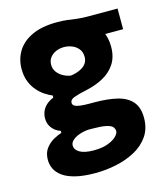

<svg xmlns="http://www.w3.org/2000/svg" viewBox="-108 -595 766 884"><g transform="rotate(-15 275.0 -153.5)"><path d="M239 204.5Q182.5 204.5 144.2 195Q106 185.5 83.5 169.2Q61 153 51.2 132.2Q41.5 111.5 41.5 89.5Q41.5 56.5 57.5 35.2Q73.5 14 95.2 2Q117 -10 133.5 -15V-25Q123 -27.5 110.2 -36.5Q97.5 -45.5 88 -61Q78.5 -76.5 78.5 -99Q78.5 -115.5 84.8 -131Q91 -146.5 104.5 -159.5Q118 -172.5 140 -181.5V-191.5Q124 -198 105.5 -210Q87 -222 70.5 -240.8Q54 -259.5 43.5 -285.5Q33 -311.5 33 -346.5Q33 -393 56.2 -430.8Q79.5 -468.5 126.8 -490.5Q174 -512.5 246 -512.5Q274 -512.5 295 -509.8Q316 -507 338.5 -504Q361 -501 395 -501H532V-402.5Q485.5 -402.5 443 -402.5Q400.5 -402.5 356.5 -402.5L395.5 -464.5Q427.5 -443.5 442.8 -411.8Q458 -380 458 -339.5Q458 -291 436.5 -258Q415 -225 378.2 -205Q341.5 -185 296.5 -175.5Q255 -166.5 235 -159Q215 -151.5 215 -136.5Q215 -127 223.5 -121.5Q232 -116 250 -113.8Q268 -111.5 296.5 -111.5H316.5Q380 -111.5 425.5 -100.5Q471 -89.5 495.2 -61.5Q519.5 -33.5 519.5 16Q519.5 67.5 494.5 103.5Q469.5 139.5 428 161.8Q386.5 184 337.2 194.2Q288 204.5 239 204.5ZM257.5 101.5Q299 101.5 326.2 91Q353.5 80.5 366.8 66.8Q380 53 380 43Q380 30.5 371.8 21.5Q363.5 12.5 340.5 7.8Q317.5 3 274 3H258.5Q238 4 217.2 10.8Q196.5 17.5 182.8 29Q169 40.5 169 55.5Q169 64.5 174.2 72.8Q179.5 81 190 87.5Q200.5 94 217.5 97.8Q234.5 101.5 257.5 101.5ZM243.5 -258.5Q256.5 -259.5 271.2 -264Q286 -268.5 299 -276.2Q312 -284 320 -296.2Q328 -308.5 328 -325.5Q328 -348.5 316 -363.5Q304 -378.5 285.5 -386Q267 -393.5 246.5 -393.5Q226.5 -393.5 209 -386Q191.5 -378.5 180.5 -364.2Q169.5 -350 169.5 -330Q169.5 -310.5 180 -295.8Q190.5 -281 207.2 -271.5Q224 -262 243.5 -258.5Z"/></g></svg>

Font: Commissioner Thin
Style: Bold
Weight: 700
Version: Version 1.001;gftools[0.9.23]